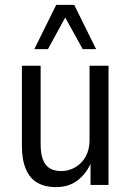

<svg xmlns="http://www.w3.org/2000/svg" viewBox="-20 -760 537 789"><path d="M209 9Q167 9 135.5 -8Q104 -25 87 -63.5Q70 -102 70 -161V-490H147V-168Q147 -127 157 -102.5Q167 -78 186 -67.5Q205 -57 231 -57Q263 -57 290 -73Q317 -89 332.5 -117.5Q348 -146 348 -184V-490H426V0H352V-94H355Q337 -49 300.5 -20Q264 9 209 9ZM121 -558 211 -740H285L375 -558H320L248 -688L177 -558Z"/></svg>

Font: Nunito Sans 10pt Condensed
Style: Regular
Weight: 400
Width: 3
Designer: Vernon Adams
Foundry: Vernon Adams
Version: Version 3.101;gftools[0.9.27]